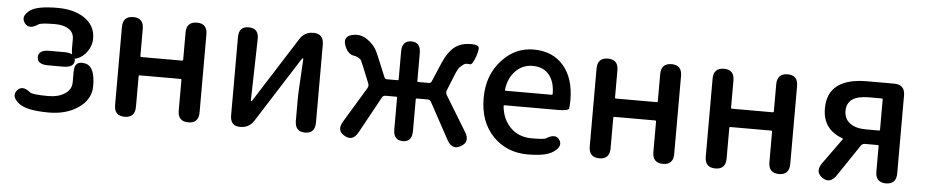

<svg xmlns="http://www.w3.org/2000/svg" viewBox="-37 -803 5082 1055"><g transform="rotate(5 2503.5 -275.5)"><path d="M365 -285Q365 -245 305 -245H221Q161 -245 161 -285Q161 -325 221 -325H305Q365 -325 365 -285ZM344 -352V-401Q344 -436 316 -455Q288 -474 240 -474Q162 -474 148 -464Q98 -430 73 -466Q48 -502 97 -537Q136 -564 246 -564Q335 -564 392 -527Q455 -486 455 -413Q455 -374 431.5 -341Q408 -308 376 -297Q344 -286 344 -352ZM364 -223Q364 -288 427 -272Q478 -259 478 -153Q478 -78 408 -31Q342 13 248 13Q126 13 83 -20Q35 -57 62 -92Q90 -126 136 -88Q150 -77 238 -77Q292 -77 328 -100.5Q364 -124 364 -164Z M665 0Q607 0 607 -60V-490Q607 -550 665 -550Q722 -550 722 -490V-340Q722 -335 727 -335H953Q958 -335 958 -340V-490Q958 -550 1016 -550Q1073 -550 1073 -490V-60Q1073 0 1016 0Q958 0 958 -60V-229Q958 -234 953 -234H727Q722 -234 722 -229V-60Q722 0 665 0Z M1300 0Q1247 0 1247 -60V-490Q1247 -550 1302 -549Q1358 -549 1356 -488L1348 -150Q1348 -145 1350 -145Q1352 -145 1360 -157L1583 -508Q1609 -550 1658 -550Q1715 -550 1715 -490V-60Q1715 0 1660 0Q1604 0 1604 -60V-174Q1604 -205 1606 -236L1615 -401Q1615 -406 1612.5 -406Q1610 -406 1602 -394L1378 -42Q1352 0 1303 0Z M1878 -1Q1831 -27 1863 -79L1980 -273Q1988 -286 1982 -300L1948 -384Q1932 -424 1928 -427Q1912 -441 1891 -444Q1854 -450 1838 -499Q1821 -551 1884 -559Q1922 -564 1956 -540Q1995 -513 2012 -475Q2024 -447 2036 -419L2068 -341Q2072 -331 2083 -331H2142Q2147 -331 2147 -336V-490Q2147 -550 2199 -550Q2250 -550 2250 -490V-336Q2250 -331 2255 -331H2314Q2325 -331 2329 -341L2374 -447Q2403 -513 2441 -540Q2475 -564 2528 -564Q2550 -564 2564 -557Q2578 -550 2561 -500Q2543 -450 2531 -453Q2526 -454 2514 -454Q2502 -454 2494 -447.5Q2486 -441 2476 -432.5Q2466 -424 2450 -384L2416 -300Q2410 -286 2418 -273L2536 -79Q2567 -28 2520 -1Q2473 26 2444 -27L2334 -229Q2328 -240 2315 -240H2255Q2250 -240 2250 -235V-60Q2250 0 2199 0Q2147 0 2147 -60V-235Q2147 -240 2142 -240H2083Q2070 -240 2064 -229L1953 -27Q1924 26 1878 -1Z M2889 13Q2774 13 2699 -63Q2621 -142 2621 -275Q2621 -403 2699 -486Q2771 -564 2872 -564Q2979 -564 3039 -492Q3097 -423 3097 -304Q3097 -273 3094 -259Q3091 -245 3035 -245H2739Q2734 -245 2734 -240Q2741 -167 2786.5 -122Q2832 -77 2904 -77Q2972 -77 2982 -84Q3032 -116 3055 -82Q3078 -47 3028 -14Q2988 13 2889 13ZM2734 -330Q2733 -325 2738 -325H2992Q2997 -325 2997 -330Q2997 -396 2965.5 -435Q2934 -474 2874 -474Q2820 -474 2782 -436Q2741 -395 2734 -330Z M3283 0Q3225 0 3225 -60V-490Q3225 -550 3283 -550Q3340 -550 3340 -490V-340Q3340 -335 3345 -335H3571Q3576 -335 3576 -340V-490Q3576 -550 3634 -550Q3691 -550 3691 -490V-60Q3691 0 3634 0Q3576 0 3576 -60V-229Q3576 -234 3571 -234H3345Q3340 -234 3340 -229V-60Q3340 0 3283 0Z M3923 0Q3865 0 3865 -60V-490Q3865 -550 3923 -550Q3980 -550 3980 -490V-340Q3980 -335 3985 -335H4211Q4216 -335 4216 -340V-490Q4216 -550 4274 -550Q4331 -550 4331 -490V-60Q4331 0 4274 0Q4216 0 4216 -60V-229Q4216 -234 4211 -234H3985Q3980 -234 3980 -229V-60Q3980 0 3923 0Z M4513 0Q4470 -31 4505 -80L4606 -220Q4609 -224 4604 -226Q4494 -266 4494 -381Q4494 -550 4713 -550H4861Q4921 -550 4921 -490V-60Q4921 0 4864 0Q4806 0 4806 -60V-201Q4806 -206 4801 -206H4730Q4716 -206 4708 -194L4591 -20Q4557 30 4513 0ZM4730 -286H4801Q4806 -286 4806 -291V-458Q4806 -463 4801 -463H4730Q4608 -463 4608 -378Q4608 -334 4640 -310Q4672 -286 4730 -286Z"/></g></svg>

Font: Resource Han Rounded TW Medium
Style: Regular
Weight: 500
Designer: Cyano Hao (round all glyphs); Ryoko NISHIZUKA 西塚涼子 (kana, bopomofo & ideographs); Paul D. Hunt (Latin, Greek & Cyrillic)
Foundry: Cyano Hao
Version: 0.990